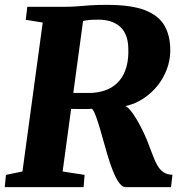

<svg xmlns="http://www.w3.org/2000/svg" viewBox="-22 -771 755 791"><path d="M-2.5 0 2.5 -50.5 70.5 -64.5 154 -678 84 -689.5 90.5 -743H241Q273.5 -743 297.5 -745Q321.5 -747 349 -749Q376.5 -751 418.5 -751Q519 -751 575.8 -728.8Q632.5 -706.5 656 -664.8Q679.5 -623 679.5 -564.5Q679.5 -504.5 648.8 -450.5Q618 -396.5 565 -362.8Q512 -329 444 -328.5L484.5 -336Q498 -336.5 513.2 -318.8Q528.5 -301 543.8 -274.5Q559 -248 571 -222Q583 -196 589 -179.5Q599 -154 607.5 -131Q616 -108 626.2 -90Q636.5 -72 651.2 -61.8Q666 -51.5 688.5 -51L682.5 0H495Q483 0 471.2 -14.8Q459.5 -29.5 449.5 -52.2Q439.5 -75 431.5 -98.5Q420.5 -132.5 410.5 -168.2Q400.5 -204 391.2 -236Q382 -268 373.5 -291.2Q365 -314.5 357 -323Q354 -322.5 342.8 -322Q331.5 -321.5 316.2 -321.8Q301 -322 286.2 -322.2Q271.5 -322.5 261 -322.5L268 -389Q276.5 -388.5 290 -388.2Q303.5 -388 318.2 -388Q333 -388 344.8 -388Q356.5 -388 360.5 -388.5Q395.5 -391 423.2 -403.5Q451 -416 470.2 -439Q489.5 -462 499 -495.8Q508.5 -529.5 506.5 -575Q504.5 -633 472 -661.5Q439.5 -690 383 -690Q373.5 -690 358.2 -689.5Q343 -689 326.2 -686Q309.5 -683 296 -676L324.5 -716L236 -64.5L326.5 -50.5L322.5 0Z"/></svg>

Font: Merriweather 20pt Black
Style: Italic
Weight: 900
Italic angle: -7.8°
Version: Version 2.101